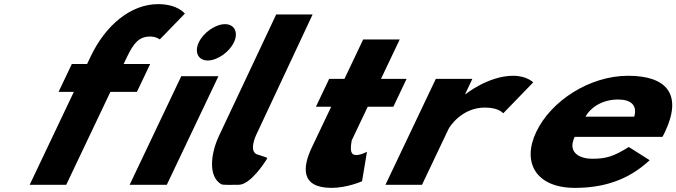

<svg xmlns="http://www.w3.org/2000/svg" viewBox="-20 -895 3276 930"><path d="M401.9 -585H327.9L263.7 -450H337.7L123.8 0H300.8L514.7 -450H643.2L707.4 -585H578.9L594.1 -617C627.9 -688 654.2 -718 707.6 -718C736.6 -718 754 -704 754 -704L875.4 -829C875.4 -829 841.3 -875 745.8 -875C612.8 -875 490.8 -772 419.5 -622Z M608 0H788L1038.1 -526H858.1ZM943.1 -690C920.2 -642 940.2 -602 986.2 -602C1032.2 -602 1090.2 -642 1113.1 -690C1135.9 -738 1115.9 -778 1069.9 -778C1023.9 -778 965.9 -738 943.1 -690Z M1317.8 -825 1042.2 -240C1001.1 -154.6 986.5 -41.6 1051 -3C1059.9 2.3 1104.6 0 1136.7 0C1194.6 -0.3 1266.3 -115 1266.3 -115C1278.2 -134 1282 -128 1232.4 -145C1179.7 -154.7 1220.2 -240 1220.2 -240L1494.3 -825Z M1648.4 -513H1574.4L1510.2 -378H1584.2L1490.5 -181C1447.2 -90 1431.3 15 1586.3 15C1661.4 15 1733.6 -17 1733.6 -17L1757.6 -160C1757.6 -160 1729 -144 1706 -144C1678 -144 1675.3 -167 1683.7 -215L1761.2 -378H1885.3L1949.4 -513H1825.4L1916.2 -704H1739.2Z M1847.1 0H2024.1L2152.5 -270C2158.7 -283 2217.7 -374 2329 -374C2397.7 -374 2417.4 -346 2417.4 -346L2562.7 -496C2562.7 -496 2531.9 -528 2465.9 -528C2345.4 -528 2235.3 -439 2235.3 -439H2232.9L2268 -513H2091Z M3188.6 -232C3192.4 -238 3197.7 -249 3201 -256C3286.6 -436 3211.3 -528 3022.8 -528C2835.2 -528 2648.7 -406 2577.4 -256C2506.6 -107 2577.1 15 2764.6 15C2902.5 15 3022.7 -22 3126.9 -119L3025.7 -183C2951.8 -137 2916.3 -126 2847.4 -126C2792.9 -126 2725.9 -153 2763.5 -232ZM2816.1 -330C2842.1 -377 2900.3 -413 2974.1 -413C3037.1 -413 3068 -384 3052 -330Z"/></svg>

Font: Hussar
Style: BdSuprExtOblFive
Weight: 700
Foundry: Cannot Into Space Fonts
Version: Version 2.00